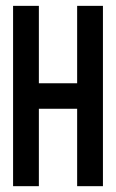

<svg xmlns="http://www.w3.org/2000/svg" viewBox="-20 -639 398 659"><path d="M24.9 -618.9V0H113.4V-265.7H244.8V0H333.3V-618.9H244.8V-353.2H113.4V-618.9Z"/></svg>

Font: Ulica
Style: Regular
Weight: 400
Version: Version